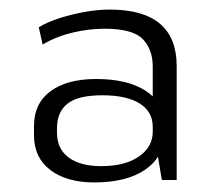

<svg xmlns="http://www.w3.org/2000/svg" viewBox="-20 -736 454 401"><path d="M299 -474V-597Q299 -633 278 -654.5Q257 -676 198 -676Q166 -676 132 -668Q98 -660 69 -643L61 -679Q79 -690 104 -698Q129 -706 156.5 -711Q184 -716 209 -716Q349 -716 349 -598V-360H318ZM177 -355Q119 -355 85 -381Q51 -407 51 -453V-473Q51 -520 85.5 -545.5Q120 -571 181 -571Q246 -571 284 -546.5Q322 -522 322 -476V-454Q322 -408 283 -381.5Q244 -355 177 -355ZM191 -389Q241 -389 270 -409Q299 -429 299 -461V-471Q299 -503 271.5 -520Q244 -537 194 -537Q143 -537 121 -519.5Q99 -502 99 -468V-459Q99 -425 123.5 -407Q148 -389 191 -389Z"/></svg>

Font: Pathway Extreme 8pt Thin
Style: Regular
Weight: 100
Version: Version 1.001;gftools[0.9.26]